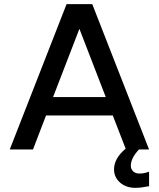

<svg xmlns="http://www.w3.org/2000/svg" viewBox="-20 -721 766 926"><path d="M301 -701H425L699 0H650Q611 42 611 78Q611 95 622.5 105.5Q634 116 652 116Q675 116 699 107V177Q659 185 633 185Q588 185 559 159.5Q530 134 530 96Q530 43 586 -4L524 -164H202L139 0H27ZM236 -253H490L363 -582Z"/></svg>

Font: LT Superior Semi-bold
Style: Regular
Weight: 600
Designer: Daniel Lyons
Foundry: LyonsType
Version: Version 1.0